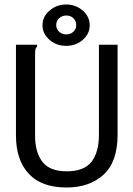

<svg xmlns="http://www.w3.org/2000/svg" viewBox="-20 -822 590 854"><path d="M276 12Q165 12 108 -49Q51 -110 51 -220V-623H145V-615Q139 -609 137.5 -602Q136 -595 136 -578V-219Q136 -145 168.5 -102.5Q201 -60 277 -60Q354 -60 387 -102.5Q420 -145 420 -222V-623H503V-223Q503 -102 440.5 -45Q378 12 276 12ZM274 -618Q231 -618 200 -645Q169 -672 169 -710Q169 -748 200.5 -775Q232 -802 274 -802Q317 -802 348 -775Q379 -748 379 -709Q379 -672 348.5 -645Q318 -618 274 -618ZM275 -669Q294 -669 306.5 -681Q319 -693 319 -710Q319 -729 306.5 -741Q294 -753 275 -753Q256 -753 243 -741Q230 -729 230 -710Q230 -693 243 -681Q256 -669 275 -669Z"/></svg>

Font: Inconsolata SemiExpanded Medium
Style: Regular
Weight: 500
Width: 6
Monospace: yes
Designer: Raph Levien, Cyreal, Brenton Simpson
Foundry: Raph Levien, Cyreal, Google
Version: Version 3.001; ttfautohint (v1.8.2.53-6de2)